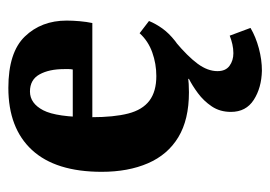

<svg xmlns="http://www.w3.org/2000/svg" viewBox="-116 -358 662 471"><g transform="rotate(-90 215.5 -122.0)"><path d="M258 10V4L350 -24Q313 7 295 31.5Q277 56 277 80Q277 100 290 109.5Q303 119 321 119Q332 119 343 116.5Q354 114 364 110L383 161Q361 174 333 181.5Q305 189 278 189Q236 188 206.5 169Q177 150 177 113Q177 86 190.5 66Q204 46 223 32Q242 18 258 10ZM236 -433Q323 -433 362 -392.5Q401 -352 401 -290Q401 -275 399.5 -258Q398 -241 395 -227H120V-275H281Q282 -280 282 -284.5Q282 -289 282 -296Q282 -333 269 -356.5Q256 -380 227 -380Q198 -380 181 -347.5Q164 -315 164 -229Q164 -174 173 -139Q182 -104 204.5 -87Q227 -70 265 -70Q295 -70 323 -80Q351 -90 370 -111L400 -88Q393 -71 381.5 -55Q370 -39 351 -24Q332 -9 300 0.5Q268 10 225 10Q158 10 115 -16Q72 -42 51 -90.5Q30 -139 30 -204Q30 -317 83.5 -375Q137 -433 236 -433Z"/></g></svg>

Font: Yrsa
Style: Regular
Weight: 400
Designer: Anna Giedrys (Yrsa+Rasa design), David Brezina (Yrsa art-direction, Rasa art-direction, design)
Foundry: Rosetta Type Foundry
Version: Version 2.004